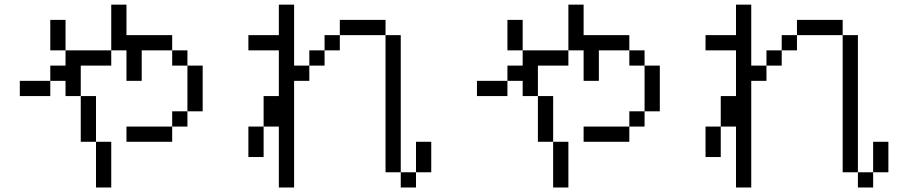

<svg xmlns="http://www.w3.org/2000/svg" viewBox="-20 -887 4040 840"><path d="M600 -533.3H533.3V-666.7H466.7V-866.7H533.3V-733.3H733.3V-666.7H600ZM733.3 -333.3V-266.7H533.3V-333.3ZM733.3 -400H800V-333.3H733.3ZM733.3 -666.7H800V-600H733.3ZM266.7 -466.7V-533.3H200V-600H266.7V-666.7H466.7V-600H333.3V-466.7ZM266.7 -666.7H200V-800H266.7ZM866.7 -400H800V-600H866.7ZM400 -66.7V-266.7H466.7V-66.7ZM400 -266.7H333.3V-466.7H400ZM66.7 -466.7V-533.3H200V-466.7Z M1733.3 -733.3V-133.3H1666.7V-733.3ZM1133.3 -333.3V-200H1066.7V-333.3ZM1133.3 -466.7H1200V-666.7H1066.7V-733.3H1200V-866.7H1266.7V-600H1333.3V-533.3H1266.7V-66.7H1200V-333.3H1133.3ZM1733.3 -133.3H1800V-66.7H1733.3ZM1866.7 -133.3H1800V-266.7H1866.7ZM1400 -666.7V-600H1333.3V-666.7ZM1400 -733.3H1466.7V-666.7H1400ZM1666.7 -800V-733.3H1466.7V-800Z M2600 -533.3H2533.3V-666.7H2466.7V-866.7H2533.3V-733.3H2733.3V-666.7H2600ZM2733.3 -333.3V-266.7H2533.3V-333.3ZM2733.3 -400H2800V-333.3H2733.3ZM2733.3 -666.7H2800V-600H2733.3ZM2266.7 -466.7V-533.3H2200V-600H2266.7V-666.7H2466.7V-600H2333.3V-466.7ZM2266.7 -666.7H2200V-800H2266.7ZM2866.7 -400H2800V-600H2866.7ZM2400 -66.7V-266.7H2466.7V-66.7ZM2400 -266.7H2333.3V-466.7H2400ZM2066.7 -466.7V-533.3H2200V-466.7Z M3733.3 -733.3V-133.3H3666.7V-733.3ZM3133.3 -333.3V-200H3066.7V-333.3ZM3133.3 -466.7H3200V-666.7H3066.7V-733.3H3200V-866.7H3266.7V-600H3333.3V-533.3H3266.7V-66.7H3200V-333.3H3133.3ZM3733.3 -133.3H3800V-66.7H3733.3ZM3866.7 -133.3H3800V-266.7H3866.7ZM3400 -666.7V-600H3333.3V-666.7ZM3400 -733.3H3466.7V-666.7H3400ZM3666.7 -800V-733.3H3466.7V-800Z"/></svg>

Font: Galmuri14 Regular
Style: Regular
Weight: 400
Designer: Lee Minseo (quiple)
Version: Version 2.399;hotconv 1.1.1;makeotfexe 2.6.0 DEVELOPMENT